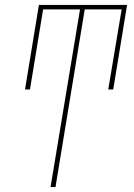

<svg xmlns="http://www.w3.org/2000/svg" viewBox="-20 -755 540 775"><path d="M184 0 303 -717H154L101 -394H81L137 -735H493L437 -394H417L471 -717H322L204 0Z"/></svg>

Font: Iosevka Curly Thin Oblique
Style: Regular
Weight: 100
Italic angle: -9°
Monospace: yes
Designer: Belleve Invis
Foundry: Belleve Invis
Version: Version 11.1.0; ttfautohint (v1.8.3)